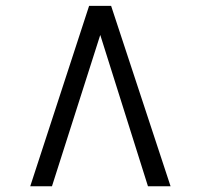

<svg xmlns="http://www.w3.org/2000/svg" viewBox="-20 -768 684 654"><path d="M358.5 -748 561 -133.5H484L321.5 -649L157 -133.5H83L283.5 -748Z"/></svg>

Font: Merriweather 60pt Medium
Style: Regular
Weight: 500
Version: Version 2.100